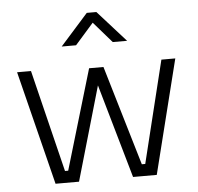

<svg xmlns="http://www.w3.org/2000/svg" viewBox="-52 -785 864 839"><g transform="rotate(-5 380.0 -366.0)"><path d="M33 -500H94L204 -52H218L348 -490H411L541 -52H556L666 -500H727L602 0H498L380 -412L261 0H158ZM237 -595 359 -732H401L524 -595H461L381 -687L300 -595Z"/></g></svg>

Font: Titillium Web Light
Style: Regular
Weight: 300
Version: Version 1.002;PS 57.000;hotconv 1.0.70;makeotf.lib2.5.55311